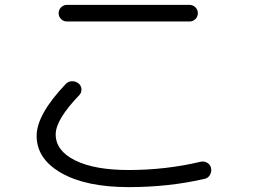

<svg xmlns="http://www.w3.org/2000/svg" viewBox="-20 -733 1040 786"><path d="M254 -713H756Q770 -713 780 -703Q790 -693 790 -679Q790 -665 780 -655Q770 -645 756 -645H254Q240 -645 230 -655Q220 -665 220 -679Q220 -693 230 -703Q240 -713 254 -713ZM507 33Q333 33 231.5 -24.5Q130 -82 130 -177Q130 -264 249 -389Q259 -400 274.5 -400.5Q290 -401 302 -391Q313 -382 313.5 -367.5Q314 -353 304 -343Q208 -243 208 -183Q208 -116 287.5 -76.5Q367 -37 507 -37Q659 -37 802 -71Q816 -74 828.5 -66.5Q841 -59 844 -45Q847 -30 839.5 -17Q832 -4 818 -1Q672 33 507 33Z"/></svg>

Font: Rounded Mplus 1c
Style: Regular
Weight: 400
Version: Version 1.059.20150529